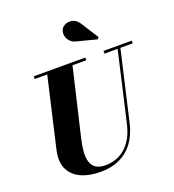

<svg xmlns="http://www.w3.org/2000/svg" viewBox="-177 -1152 1180 1302"><g transform="rotate(-20 413.0 -501.0)"><path d="M326 14.5Q244.5 14.5 185.2 -12.5Q126 -39.5 100.5 -93.8Q75 -148 94 -230L214 -750H396.5L276.5 -240Q265.5 -193 262.5 -152.5Q259.5 -112 268.8 -81.2Q278 -50.5 303 -33.5Q328 -16.5 372.5 -16.5Q424.5 -16.5 470.8 -39Q517 -61.5 551.2 -108.8Q585.5 -156 602.5 -230L722 -750H742L622 -230Q604 -151.5 564.5 -97Q525 -42.5 465 -14Q405 14.5 326 14.5ZM119 -730.5V-750H491.5V-730.5ZM622.5 -730.5V-750H826.5V-730.5ZM613.5 -837 476 -872.5Q444.5 -878.5 426.8 -899Q409 -919.5 406.5 -944.5Q404 -969.5 417 -989Q425.5 -1001 441 -1008.5Q456.5 -1016 475.5 -1016Q494.5 -1016 512.5 -1006Q530.5 -996 544 -974L623 -850Z"/></g></svg>

Font: Bodoni Moda ExtraBold
Style: Italic
Weight: 800
Italic angle: -13°
Version: Version 2.005